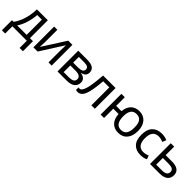

<svg xmlns="http://www.w3.org/2000/svg" viewBox="320 -1934 3507 3507"><g transform="rotate(45 2074.0 -180.0)"><path d="M473 -536V-74H551V186H466V0H93V186H9V-74H52Q119 -167 154 -287.5Q189 -408 191 -536ZM388 -467H269Q262 -362 228 -253Q194 -144 143 -74H388Z M719 -536V-209Q719 -168 713 -87L1000 -536H1108V0H1026V-316Q1026 -396 1030 -448L745 0H636V-536Z M1690 -401Q1690 -307 1583 -285V-281Q1638 -274 1672.5 -243.5Q1707 -213 1707 -157Q1707 -85 1654 -42.5Q1601 0 1490 0H1259V-536H1489Q1690 -536 1690 -401ZM1601 -390Q1601 -428 1573 -445.5Q1545 -463 1484 -463H1347V-316H1468Q1601 -316 1601 -390ZM1616 -157Q1616 -243 1478 -243H1347V-71H1480Q1548 -71 1582 -91Q1616 -111 1616 -157Z M2223 0H2134V-463H1976Q1956 -208 1912.5 -100.5Q1869 7 1783 7Q1752 7 1737 0V-66Q1748 -62 1764 -62Q1818 -62 1850.5 -176.5Q1883 -291 1900 -536H2223Z M3069 -269Q3069 -137 3005.5 -63.5Q2942 10 2832 10Q2729 10 2666.5 -54.5Q2604 -119 2597 -239H2461V0H2373V-536H2461V-313H2598Q2608 -425 2670 -485.5Q2732 -546 2834 -546Q2940 -546 3004.5 -472.5Q3069 -399 3069 -269ZM2687 -269Q2687 -63 2833 -63Q2908 -63 2943 -114.5Q2978 -166 2978 -269Q2978 -371 2943 -421.5Q2908 -472 2833 -472Q2758 -472 2722.5 -421.5Q2687 -371 2687 -269Z M3404 10Q3292 10 3225.5 -59Q3159 -128 3159 -265Q3159 -407 3227.5 -476.5Q3296 -546 3410 -546Q3494 -546 3552 -517L3524 -444Q3457 -469 3408 -469Q3250 -469 3250 -266Q3250 -169 3289 -117.5Q3328 -66 3403 -66Q3465 -66 3522 -92L3549 -22Q3498 10 3404 10Z M3737 -316H3896Q4105 -316 4105 -164Q4105 -86 4052.5 -43Q4000 0 3892 0H3649V-536H3737ZM4017 -159Q4017 -205 3984 -224Q3951 -243 3886 -243H3737V-71H3888Q4017 -71 4017 -159Z"/></g></svg>

Font: Advent Sans Logo
Style: Regular
Weight: 400
Designer: Types & Symbols
Foundry: Types & Symbols
Version: Version 1.002